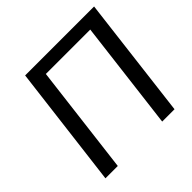

<svg xmlns="http://www.w3.org/2000/svg" viewBox="-164 -797 951 951"><g transform="rotate(-45 311.5 -321.0)"><path d="M540.5 0H454.1L524.4 -574.2H213.4L143.1 0H56.6L135.7 -641.6H618.7Z"/></g></svg>

Font: Carlito
Style: Italic
Weight: 400
Italic angle: -7°
Designer: Lukasz Dziedzic
Foundry: tyPoland Lukasz Dziedzic
Version: Version 1.104